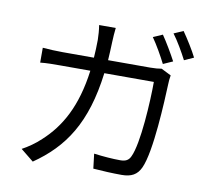

<svg xmlns="http://www.w3.org/2000/svg" viewBox="-90 -927 1181 1069"><g transform="rotate(10 500.0 -393.0)"><path d="M753 -784 700 -761C727 -723 761 -663 781 -623L835 -647C814 -687 778 -748 753 -784ZM863 -824 810 -801C838 -764 871 -707 893 -664L946 -688C928 -725 889 -787 863 -824ZM835 -568 779 -596C762 -593 742 -591 715 -591H477C479 -624 481 -658 482 -694C483 -718 485 -753 488 -775H394C398 -752 401 -715 401 -692C401 -657 399 -623 397 -591H221C183 -591 142 -593 107 -596V-512C142 -516 183 -516 222 -516H390C363 -310 291 -185 192 -95C162 -66 121 -38 89 -21L162 38C329 -77 433 -228 469 -516H749C749 -409 736 -163 698 -86C687 -62 669 -54 640 -54C598 -54 545 -58 491 -65L501 18C553 22 611 25 662 25C717 25 749 7 769 -36C814 -132 826 -423 830 -519C830 -532 832 -551 835 -568Z"/></g></svg>

Font: ChiuKong Gothic CL
Style: Regular
Weight: 400
Designer: Ryoko NISHIZUKA 西塚涼子 (kana, bopomofo & ideographs); Paul D. Hunt (Latin, Greek & Cyrillic); Sandoll Communications 산돌커뮤니
Foundry: Adobe
Version: Version 1.300